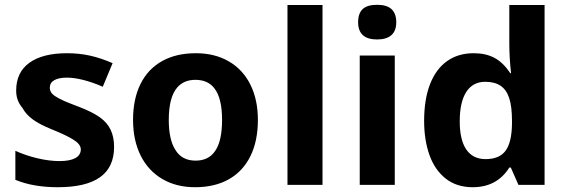

<svg xmlns="http://www.w3.org/2000/svg" viewBox="-20 -781 2399 811"><path d="M44.9 -21.5V-144Q88.9 -124 138.7 -112.3Q188.5 -100.6 231.4 -100.6Q275.4 -100.6 298.3 -113.3Q321.3 -126 321.3 -149.9Q321.3 -171.9 289.1 -191.7Q256.8 -211.4 196.8 -235.4Q147.5 -255.4 118.7 -276.4Q89.8 -297.4 74.7 -325.2Q61.5 -340.8 54.9 -358.6Q48.3 -376.5 48.3 -398.4Q48.3 -475.6 104.2 -515.9Q160.2 -556.2 263.2 -556.2Q314.9 -556.2 360.8 -545.9Q406.7 -535.6 455.6 -514.2L414.1 -414.6Q373 -432.6 333.5 -442.9Q293.9 -453.1 262.7 -453.1Q228.5 -453.1 209.5 -442.4Q190.4 -431.6 190.4 -411.1Q190.4 -390.1 210.9 -376Q229 -364.3 250.7 -354.7Q272.5 -345.2 311.5 -330.6Q370.1 -308.1 401.6 -285.6Q433.1 -263.2 447.8 -231.9Q461.9 -201.2 461.9 -160.6Q461.9 -74.2 402.3 -32.2Q342.8 9.8 224.6 9.8Q119.6 9.8 44.9 -21.5Z M542 -274.4Q542 -362.8 573.5 -426.3Q605 -489.7 664.6 -522.9Q724.1 -556.2 807.1 -556.2Q887.2 -556.2 946.5 -521.7Q1005.9 -487.3 1037.6 -423.6Q1069.3 -359.9 1069.3 -274.4Q1069.3 -185.5 1037.8 -121.6Q1006.3 -57.6 946.8 -23.9Q887.2 9.8 804.2 9.8Q724.1 9.8 664.8 -25.4Q605.5 -60.5 573.7 -124.8Q542 -189 542 -274.4ZM888.2 -142.6Q918 -184.6 918 -274.4Q918 -367.2 885.3 -408.2Q857.9 -443.8 805.2 -443.8Q757.8 -443.8 729.5 -412.6Q692.9 -371.1 692.9 -274.4Q692.9 -191.9 720.2 -148.9Q747.6 -102.5 806.2 -102.5Q860.8 -102.5 888.2 -142.6Z M1342.3 0H1194.3V-759.8H1342.3Z M1647.5 0H1499.5V-546.4H1647.5ZM1492.7 -687Q1492.7 -724.6 1512 -742.7Q1531.2 -760.7 1572.8 -760.7Q1614.3 -760.7 1634 -742.2Q1653.8 -723.6 1653.8 -687Q1653.8 -650.9 1633.3 -632.6Q1612.8 -614.3 1572.8 -614.3Q1492.7 -614.3 1492.7 -687Z M1771.5 -270.5Q1771.5 -360.4 1796.1 -424.6Q1820.8 -488.8 1867.9 -522.5Q1915 -556.2 1981 -556.2Q2031.7 -556.2 2068.6 -536.6Q2105.5 -517.1 2135.3 -471.7H2138.7Q2131.3 -536.1 2131.3 -599.1V-759.8H2280.3V0H2169.9L2137.7 -73.2H2131.3Q2079.1 9.8 1976.6 9.8Q1909.2 9.8 1863 -26.4Q1816.9 -62.5 1794.2 -125.7Q1771.5 -189 1771.5 -270.5ZM2142.6 -258.3V-271.5Q2142.6 -330.6 2130.9 -366.5Q2119.1 -402.3 2094.2 -418.9Q2069.3 -435.5 2029.3 -435.5Q1977.1 -435.5 1949.5 -392.6Q1921.9 -349.6 1921.9 -268.6Q1921.9 -189.9 1949.7 -149.4Q1977.5 -108.9 2031.2 -108.9Q2089.4 -108.9 2115.5 -144.3Q2141.6 -179.7 2142.6 -258.3Z"/></svg>

Font: Viking Open Sans
Style: Bold
Weight: 700
Foundry: Ascender Corporation
Version: Version 2.001